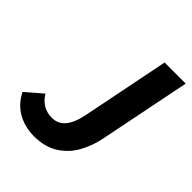

<svg xmlns="http://www.w3.org/2000/svg" viewBox="-194 -761 882 882"><g transform="rotate(45 246.5 -320.0)"><path d="M176 12Q117 12 69.5 -14.5Q22 -41 -5 -95L75 -164Q90 -138 115 -122Q140 -106 174 -106Q214 -106 239 -136Q264 -166 276 -228L361 -652H498L408 -204Q396 -145 368 -96Q340 -47 292.5 -17.5Q245 12 176 12Z"/></g></svg>

Font: Source Sans 3 ExtraLight
Style: Bold Italic
Weight: 700
Italic angle: -11°
Version: Version 3.052;hotconv 1.1.0;makeotfexe 2.6.0